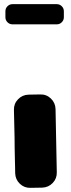

<svg xmlns="http://www.w3.org/2000/svg" viewBox="-20 -941 340 923"><path d="M173 -487Q203 -488 224.5 -467.5Q246 -447 247 -417L253 -113Q254 -83 233.5 -61.5Q213 -40 183 -39L127 -38Q97 -37 75.5 -57.5Q54 -78 53 -108Q53 -118 52.5 -137Q52 -156 51.5 -179Q51 -202 50.5 -228.5Q50 -255 50 -281Q49 -342 47 -412Q46 -442 66.5 -463.5Q87 -485 117 -486ZM6 -887Q6 -901 16 -911Q26 -921 40 -921H253Q267 -921 277 -911Q287 -901 287 -887V-858Q287 -844 277 -834Q267 -824 253 -824H40Q26 -824 16 -834Q6 -844 6 -858V-887Z"/></svg>

Font: d puntillas B to tiptoe
Style: Regular
Weight: 400
Designer: deFharo
Foundry: deFharo.com
Version: Version 1.001 2012